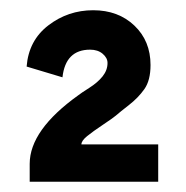

<svg xmlns="http://www.w3.org/2000/svg" viewBox="-20 -553 364 375"><path d="M133 -367Q138 -371 154.5 -381.5Q171 -392 180.5 -404Q190 -416 190 -430Q190 -440 180.5 -448Q171 -456 156 -456Q108 -456 102 -402L32 -423Q36 -474 74.5 -503.5Q113 -533 162 -533Q211 -533 242.5 -503Q274 -473 274 -426Q274 -396 262 -379Q250 -362 232 -348Q214 -334 206 -327Q200 -322 182 -310Q161 -296 150 -287Q139 -278 139 -271H289V-198H38V-233Q38 -299 133 -367Z"/></svg>

Font: Bellota
Style: Bold
Weight: 700
Designer: Kemie Guaida
Foundry: Kemie Guaida
Version: Version 4.001